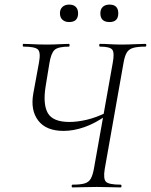

<svg xmlns="http://www.w3.org/2000/svg" viewBox="-20 -816 657 836"><path d="M296 0Q292 0 292 -6Q292 -12 296 -12Q331 -12 349 -17.5Q367 -23 375.5 -38.5Q384 -54 389 -82L471 -543Q479 -586 469 -599.5Q459 -613 415 -613Q412 -613 412 -619Q412 -625 415 -625Q435 -625 458.5 -623.5Q482 -622 509 -622Q539 -622 566 -623.5Q593 -625 613 -625Q617 -625 617 -619Q617 -613 613 -613Q579 -613 560 -607.5Q541 -602 532 -587Q523 -572 518 -543L436 -80Q429 -37 441.5 -24.5Q454 -12 505 -12Q509 -12 509 -6Q509 0 505 0Q483 0 456.5 -1Q430 -2 401 -2Q370 -2 343.5 -1Q317 0 296 0ZM257 -246Q181 -246 146.5 -291Q112 -336 125 -409L150 -545Q158 -589 144.5 -601Q131 -613 82 -613Q79 -613 79 -619Q79 -625 82 -625Q97 -625 113.5 -624Q130 -623 148 -622.5Q166 -622 185 -622Q214 -622 238 -623.5Q262 -625 280 -625Q283 -625 283 -619Q283 -613 280 -613Q233 -613 217.5 -598.5Q202 -584 195 -540L179 -442Q166 -363 188 -324Q210 -285 282 -285Q317 -285 357.5 -294.5Q398 -304 441 -325L447 -316Q395 -279 347.5 -262.5Q300 -246 257 -246ZM281 -720Q263 -720 252 -730Q241 -740 241 -758Q241 -776 252 -786Q263 -796 281 -796Q300 -796 310 -786Q320 -776 320 -758Q320 -720 281 -720ZM457 -720Q417 -720 417 -758Q417 -776 427.5 -786Q438 -796 457 -796Q495 -796 495 -758Q495 -720 457 -720Z"/></svg>

Font: Cormorant Infant Light
Style: Italic
Weight: 300
Italic angle: -10°
Designer: Christian Thalmann (Catharsis Fonts)
Foundry: Catharsis Fonts
Version: Version 4.001